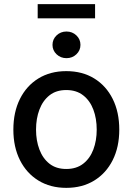

<svg xmlns="http://www.w3.org/2000/svg" viewBox="-20 -887 634 918"><path d="M296.9 11.2Q220.7 11.2 163.8 -23.7Q106.9 -58.6 75.4 -121.3Q43.9 -184.1 43.9 -267.1Q43.9 -351.1 75.4 -414.1Q106.9 -477.1 163.8 -512Q220.7 -546.9 296.9 -546.9Q373.5 -546.9 430.4 -512Q487.3 -477.1 518.8 -414.1Q550.3 -351.1 550.3 -267.1Q550.3 -184.1 518.8 -121.3Q487.3 -58.6 430.4 -23.7Q373.5 11.2 296.9 11.2ZM296.9 -79.1Q345.2 -79.1 377.7 -104.2Q410.2 -129.4 426.3 -172.1Q442.4 -214.8 442.4 -267.1Q442.4 -320.3 426.3 -363Q410.2 -405.8 377.7 -431.2Q345.2 -456.5 296.9 -456.5Q248.5 -456.5 216.6 -431.2Q184.6 -405.8 168.5 -363Q152.3 -320.3 152.3 -267.1Q152.3 -214.8 168.5 -172.1Q184.6 -129.4 216.6 -104.2Q248.5 -79.1 296.9 -79.1ZM297.9 -608.9Q270 -608.9 250.5 -627.4Q231 -646 231 -672.4Q231 -699.2 250.5 -717.8Q270 -736.3 297.9 -736.3Q325.7 -736.3 345.2 -717.8Q364.7 -699.2 364.7 -672.4Q364.7 -646 345.2 -627.4Q325.7 -608.9 297.9 -608.9ZM434.6 -867.2V-799.3H160.2V-867.2Z"/></svg>

Font: Inter 18pt Medium
Style: Regular
Weight: 500
Designer: Rasmus Andersson
Foundry: rsms
Version: Version 4.001;git-66647c0bb